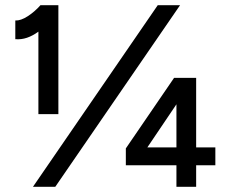

<svg xmlns="http://www.w3.org/2000/svg" viewBox="-20 -720 871 740"><path d="M128 -280V-598Q106 -582 84 -574.5Q62 -567 39 -569V-641Q60 -640 87 -657.5Q114 -675 136 -700H137H205V-280ZM107 0 588 -700H674L193 0ZM660 0V-83H465V-148L651 -420H736V-152H810V-83H736V0ZM548 -152H660V-318Z"/></svg>

Font: Figtree Medium
Style: Regular
Weight: 500
Designer: Erik Kennedy
Foundry: Erik Kennedy
Version: Version 2.001; ttfautohint (v1.8.4.7-5d5b);gftools[0.9.27]